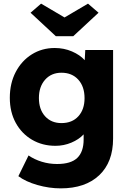

<svg xmlns="http://www.w3.org/2000/svg" viewBox="-20 -806 710 1056"><path d="M314 230Q250 230 185.5 211.5Q121 193 81 163L137 49Q169 71 209.5 83.5Q250 96 294 96Q370 96 405 62.5Q440 29 440 -39V-67Q414 -39 372.5 -21.5Q331 -4 285 -4Q213 -4 156 -37.5Q99 -71 66.5 -130.5Q34 -190 34 -268Q34 -348 66.5 -410Q99 -472 155 -507Q211 -542 281 -542Q332 -542 376 -523Q420 -504 446 -475L449 -531H602V-44Q602 86 525.5 158Q449 230 314 230ZM318 -129Q377 -129 411 -166.5Q445 -204 445 -266Q445 -330 410.5 -368Q376 -406 318 -406Q262 -406 228 -367.5Q194 -329 194 -267Q194 -204 228 -166.5Q262 -129 318 -129ZM287 -607 148 -736 206 -786 335 -710 464 -786 522 -736 383 -607Z"/></svg>

Font: Readex Pro
Style: Bold
Weight: 700
Designer: Bonnie Shaver-Troup, Thomas Jockin
Foundry: Lexend
Version: Version 1.203; ttfautohint (v1.8.3)